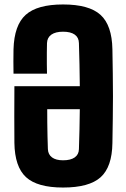

<svg xmlns="http://www.w3.org/2000/svg" viewBox="-20 -830 566 860"><path d="M262.5 10Q147 10 96.5 -36.5Q46 -83 44.5 -190Q44 -252.5 44 -309.8Q44 -367 44.5 -444H337.5Q337 -493.5 336 -542Q335 -590.5 333.5 -637Q333 -662 314.8 -675Q296.5 -688 262.5 -688Q229 -688 210.2 -675Q191.5 -662 190.5 -637Q190 -619 189.8 -593.8Q189.5 -568.5 189.8 -543.2Q190 -518 190.5 -500H40.5Q40 -529.5 40 -554.8Q40 -580 40.5 -609Q43.5 -717 95 -763.5Q146.5 -810 262.5 -810Q379 -810 430.2 -763.5Q481.5 -717 483.5 -609Q484.5 -553 485.2 -501.5Q486 -450 486 -399.8Q486 -349.5 485.2 -297.5Q484.5 -245.5 483.5 -189Q482 -82.5 430.8 -36.2Q379.5 10 262.5 10ZM262.5 -112Q296.5 -112 314.8 -125Q333 -138 333.5 -162Q335 -205.5 336 -250.5Q337 -295.5 337.5 -341H191.5Q191.5 -309 191.8 -278.8Q192 -248.5 192.8 -219.5Q193.5 -190.5 194.5 -162Q195.5 -138 213 -125Q230.5 -112 262.5 -112Z"/></svg>

Font: Big Shoulders Text Thin Black
Style: Regular
Weight: 900
Version: Version 2.002